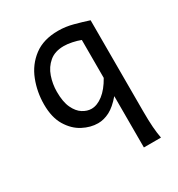

<svg xmlns="http://www.w3.org/2000/svg" viewBox="-140 -474 693 747"><g transform="rotate(-30 207.0 -101.0)"><path d="M291 179.2V-51.3Q262.7 -18.1 236.6 -4.6Q210.4 8.8 184.6 8.8Q150.9 8.8 117.2 -8.8Q83.5 -26.4 60.8 -63.7Q38.1 -101.1 38.1 -159.2Q38.1 -215.3 57.9 -266.1Q77.6 -316.9 119.9 -348.9Q162.1 -380.9 228.5 -380.9Q261.7 -380.9 295.4 -371.8Q329.1 -362.8 358.9 -353Q358.9 -353 358.9 -326.7Q358.9 -300.3 358.9 -257.8Q358.9 -215.3 358.9 -166.3Q358.9 -117.2 358.9 -70.8Q358.9 -24.4 358.9 9.5Q358.9 43.5 358.9 54.7Q358.9 98.6 361.1 127.2Q363.3 155.8 367.7 179.2ZM190.4 -52.7Q215.8 -52.7 242.2 -73Q268.6 -93.3 291 -133.3V-303.7Q274.4 -310.1 254.6 -314.2Q234.9 -318.4 217.8 -318.4Q177.7 -318.4 153.1 -297.6Q128.4 -276.9 117.2 -244.4Q106 -211.9 106 -177.2Q106 -131.8 118.9 -104.5Q131.8 -77.1 151.4 -64.9Q170.9 -52.7 190.4 -52.7Z"/></g></svg>

Font: Harmattan
Style: Regular
Weight: 400
Designer: George W. Nuss III and SIL International
Foundry: SIL International
Version: Version 4.000